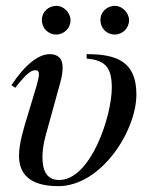

<svg xmlns="http://www.w3.org/2000/svg" viewBox="-20 -626 518 656"><path d="M276 -426C334 -420 362 -402 362 -327C362 -229 290 -11 182 -11C137 -11 125 -48 125 -89C125 -112 129 -138 136 -163L186 -344C193 -368 194 -387 194 -396C194 -426 178 -441 150 -441C112 -441 66 -406 19 -335L32 -326C73 -378 87 -386 101 -386C109 -386 113 -382 113 -372C113 -365 110 -351 105 -333L77 -240C60 -185 45 -136 45 -94C45 -34 79 10 179 10C326 10 446 -179 446 -303C446 -416 379 -441 276 -441ZM221 -557C221 -582 198 -606 173 -606C145 -606 123 -585 123 -558C123 -530 144 -508 172 -508C199 -508 221 -530 221 -557ZM421 -557C421 -582 398 -606 373 -606C345 -606 323 -585 323 -558C323 -530 344 -508 372 -508C399 -508 421 -530 421 -557Z"/></svg>

Font: XITS
Style: Italic
Weight: 400
Italic angle: -16.33°
Designer: MicroPress Inc., with final additions and corrections provided by Coen Hoffman, Elsevier (retired)
Version: Version 1.302